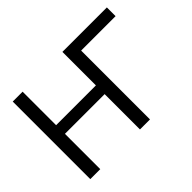

<svg xmlns="http://www.w3.org/2000/svg" viewBox="-140 -1002 1276 1276"><g transform="rotate(-45 497.5 -364.5)"><path d="M641.1 0H546.9V-332H173.8V0H80.1V-729H172.9V-414.1H546.9V-729H964.8V-647H641.1Z"/></g></svg>

Font: Miedinger*
Style: Book
Weight: 400
Version: Version 001.000